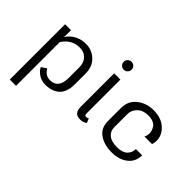

<svg xmlns="http://www.w3.org/2000/svg" viewBox="-126 -1101 1718 1718"><g transform="rotate(45 733.5 -241.5)"><path d="M162.5 200H83.3V-500H158.3V-441.7Q158.3 -424.2 154.2 -409.2Q220.8 -508.3 341.7 -508.3Q415.8 -508.3 470.4 -457.1Q525 -405.8 525 -316.7V-183.3Q525 -81.7 474.6 -36.7Q424.2 8.3 341.7 8.3Q289.2 8.3 252.5 -17.1Q215.8 -42.5 200 -75L250 -108.3Q257.5 -89.2 281.7 -69.6Q305.8 -50 341.7 -50Q445.8 -50 445.8 -183.3V-316.7Q445.8 -376.7 412.1 -411.2Q378.3 -445.8 325 -445.8Q222.5 -445.8 162.5 -353.3Z M845.8 -12.5Q817.5 8.3 779.2 8.3Q704.2 8.3 704.2 -75V-500H783.3V-75Q783.3 -59.2 787.5 -52.5Q791.7 -45.8 804.2 -45.8Q816.7 -45.8 829.2 -54.2ZM777.1 -668.8Q791.7 -654.2 791.7 -633.3Q791.7 -612.5 777.1 -597.9Q762.5 -583.3 741.7 -583.3Q720.8 -583.3 706.2 -597.9Q691.7 -612.5 691.7 -633.3Q691.7 -654.2 706.2 -668.8Q720.8 -683.3 741.7 -683.3Q762.5 -683.3 777.1 -668.8Z M1187.5 -516.7Q1285 -516.7 1342.5 -464.2Q1400 -411.7 1400 -341.7Q1400 -318.3 1391.7 -291.7H1295.8Q1308.3 -316.7 1308.3 -341.7Q1308.3 -358.3 1303.8 -374.2Q1299.2 -390 1287.5 -408.8Q1275.8 -427.5 1250 -438.8Q1224.2 -450 1187.5 -450Q1121.7 -450 1083.8 -412.9Q1045.8 -375.8 1045.8 -325V-158.3Q1045.8 -110 1082.1 -80Q1118.3 -50 1187.5 -50Q1255.8 -50 1288.3 -80.4Q1320.8 -110.8 1320.8 -158.3H1400Q1400 -75.8 1339.6 -29.6Q1279.2 16.7 1187.5 16.7Q1093.3 16.7 1030 -27.1Q966.7 -70.8 966.7 -158.3V-325Q966.7 -413.3 1032.1 -465Q1097.5 -516.7 1187.5 -516.7Z"/></g></svg>

Font: BoonBaan
Style: Regular
Weight: 400
Designer: Sungsit Sawaiwan
Foundry: FontUni
Version: Version 2.0